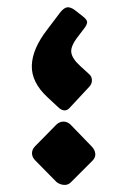

<svg xmlns="http://www.w3.org/2000/svg" viewBox="-20 -508 350 540"><path d="M178 -207Q170 -197 161 -197.5Q152 -198 143 -207L113 -235Q68 -277 69.5 -324Q71 -371 113 -425L150 -474Q161 -487 170 -487.5Q179 -488 190 -480L213 -462Q226 -452 225 -444.5Q224 -437 216 -427L200 -406Q178 -378 180.5 -360.5Q183 -343 205 -323L229 -301Q238 -294 238.5 -283.5Q239 -273 232 -265ZM179 5Q171 13 159.5 12Q148 11 139 4L79 -57Q70 -66 70 -77Q70 -88 79 -97L139 -158Q148 -166 158.5 -166Q169 -166 178 -158L237 -97Q247 -87 248 -76Q249 -65 240 -56Z"/></svg>

Font: Rubik Light SemiBold
Style: Regular
Weight: 600
Version: Version 2.300;gftools[0.9.30]